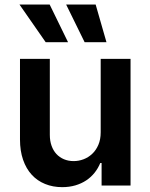

<svg xmlns="http://www.w3.org/2000/svg" viewBox="-20 -799 648 827"><path d="M413.7 -545.5H542.3V0H417.6V-96.9H411.9Q402.7 -74.2 387.4 -55Q372.2 -35.9 351.4 -22Q330.6 -8.2 304.5 -0.5Q278.4 7.1 247.9 7.1Q207.7 7.1 174.2 -6.6Q140.6 -20.2 116.7 -46.3Q92.7 -72.4 79.4 -110.8Q66.1 -149.1 66.1 -198.2V-545.5H194.6V-218Q194.6 -192.1 202.1 -171.2Q209.5 -150.2 223 -135.7Q236.5 -121.1 255.5 -113.1Q274.5 -105.1 297.6 -105.1Q318.9 -105.1 339.7 -112.9Q360.4 -120.7 377 -136.2Q393.5 -151.6 403.6 -174.9Q413.7 -198.2 413.7 -229.4ZM63.9 -779.5H193.9L273.1 -617.2H176.8ZM264.9 -779.5H392L438.6 -617.2H344.5Z"/></svg>

Font: Interop SemBd
Style: Regular
Weight: 600
Designer: Rasmus Andersson, Google, Jang Haemin
Foundry: jhaemin
Version: Version 1.008